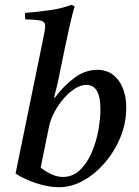

<svg xmlns="http://www.w3.org/2000/svg" viewBox="-20 -772 582 803"><path d="M45 -46 162 -617Q165 -631 167 -643Q169 -655 169 -662Q169 -681 151.5 -685.5Q134 -690 86 -691Q85 -698 84.5 -704.5Q84 -711 85 -718Q138 -722 189.5 -729.5Q241 -737 279 -752L292 -745Q282 -711 271 -662.5Q260 -614 250 -565L221 -424L206 -364H210Q247 -414 292 -447Q337 -480 387 -480Q443 -480 475.5 -436Q508 -392 508 -321Q508 -258 484 -199Q460 -140 419.5 -92.5Q379 -45 329 -17Q279 11 226 11Q185 11 135.5 -4.5Q86 -20 45 -46ZM185 -242 150 -71Q173 -53 196.5 -42.5Q220 -32 243 -32Q284 -32 314 -60.5Q344 -89 363 -133Q382 -177 391 -225.5Q400 -274 400 -314Q400 -417 342 -417Q318 -417 293.5 -401.5Q269 -386 246.5 -360Q224 -334 207.5 -303Q191 -272 185 -242Z"/></svg>

Font: Tiro Kannada
Style: Italic
Weight: 400
Italic angle: -11°
Designer: Kannada: John Hudson & Fiona Ross, assisted by Kaja Sojewska. Latin: John Hudson with Paul Hanslow, assisted by Kaja Soj
Foundry: Tiro Typeworks Ltd.
Version: Version 1.52